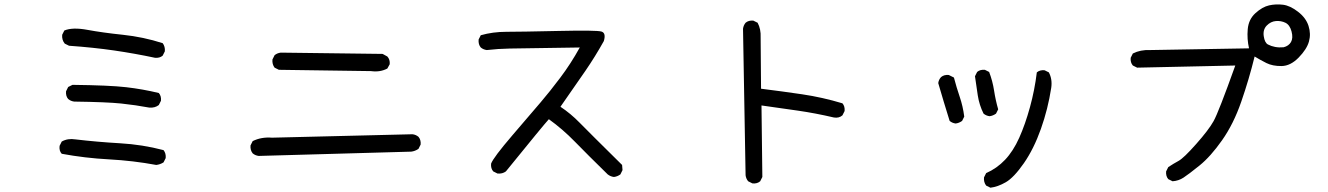

<svg xmlns="http://www.w3.org/2000/svg" viewBox="-20 -793 6040 873"><path d="M690.4 -43Q585 -62.5 475.6 -68.4Q366.2 -74.2 260.7 -93.8Q248 -107.4 251 -129.9L260.7 -149.4Q288.1 -165 323.2 -159.2Q422.9 -147.5 525.4 -141.6Q627.9 -135.7 723.6 -110.4Q735.4 -95.7 733.4 -74.2L723.6 -54.7Q708 -44.9 690.4 -43ZM659.2 -303.7Q596.7 -315.4 531.2 -322.3Q465.8 -329.1 317.4 -331.1Q301.8 -333 290 -342.8Q278.3 -356.4 280.3 -377.9L290 -397.5L309.6 -407.2Q477.5 -405.3 553.7 -396.5Q629.9 -387.7 702.1 -370.1Q713.9 -356.4 711.9 -335L702.1 -315.4Q684.6 -301.8 659.2 -303.7ZM684.6 -530.3Q592.8 -549.8 499 -563.5Q405.3 -577.1 293.9 -585L274.4 -594.7Q260.7 -611.3 262.7 -634.8L272.5 -654.3Q309.6 -669.9 377.9 -657.2Q446.3 -644.5 539.1 -634.8Q631.8 -625 719.7 -596.7Q731.4 -581.1 729.5 -559.6L719.7 -540Q706.1 -528.3 684.6 -530.3Z M1156.2 -84Q1140.6 -85.9 1128.9 -95.7Q1117.2 -110.4 1119.1 -131.8L1128.9 -151.4Q1168 -170.9 1216.8 -167L1855.5 -182.6Q1871.1 -180.7 1882.8 -170.9Q1894.5 -157.2 1892.6 -135.7L1882.8 -116.2Q1867.2 -105.5 1849.6 -103.5ZM1667 -469.7 1248 -475.6 1228.5 -485.4Q1216.8 -501 1218.8 -522.5L1228.5 -542Q1240.2 -551.8 1256.8 -553.7L1719.7 -547.9L1741.2 -536.1Q1753.9 -522.5 1752 -501L1741.2 -481.4Q1708 -463.9 1667 -469.7Z M2771.5 11.7Q2755.9 9.8 2743.2 0Q2649.4 -91.8 2593.8 -148.9Q2538.1 -206.1 2475.6 -251Q2452.1 -225.6 2280.3 -13.7Q2264.6 -2 2242.2 -3.9L2222.7 -13.7Q2210.9 -27.3 2212.9 -48.8Q2222.7 -76.2 2310.1 -178.2Q2397.5 -280.3 2438.5 -328.1Q2479.5 -376 2527.3 -439.5Q2575.2 -502.9 2616.2 -577.1Q2352.5 -573.2 2298.3 -572.3Q2244.1 -571.3 2193.4 -565.4Q2177.7 -567.4 2166 -577.1Q2154.3 -590.8 2156.2 -613.3L2166 -632.8Q2220.7 -648.4 2282.7 -648.4Q2344.7 -648.4 2519.5 -652.3Q2694.3 -656.2 2715.3 -649.4Q2736.3 -642.6 2725.6 -606.4Q2686.5 -536.1 2641.6 -470.7Q2596.7 -405.3 2528.3 -307.6Q2575.2 -276.4 2615.2 -235.4Q2655.3 -194.3 2808.6 -43L2810.5 -19.5L2800.8 0Q2787.1 9.8 2771.5 11.7Z M3401.4 41 3381.8 31.2Q3372.1 19.5 3370.1 3.9L3358.4 -662.1Q3360.4 -677.7 3370.1 -689.5Q3383.8 -701.2 3405.3 -699.2L3424.8 -689.5Q3440.4 -660.2 3438.5 -623L3440.4 -389.6Q3534.2 -377.9 3627 -364.3Q3719.7 -350.6 3810.5 -323.2Q3822.3 -309.6 3820.3 -288.1L3810.5 -268.6Q3794.9 -254.9 3771.5 -258.8Q3688.5 -278.3 3607.4 -290Q3526.4 -301.8 3442.4 -313.5L3446.3 11.7L3436.5 31.2Q3422.9 43 3401.4 41Z M4483.4 60.5 4463.9 50.8Q4452.1 35.2 4454.1 13.7L4463.9 -5.9Q4512.7 -27.3 4549.8 -66.4Q4586.9 -105.5 4614.3 -166.5Q4641.6 -227.5 4663.1 -305.7Q4684.6 -383.8 4694.3 -463.9Q4708 -475.6 4729.5 -473.6L4749 -463.9Q4765.6 -432.6 4759.8 -393.6Q4745.1 -297.9 4712.9 -207Q4680.7 -116.2 4635.3 -50.8Q4589.8 14.6 4553.2 35.6Q4516.6 56.6 4483.4 60.5ZM4325.2 -231.4Q4309.6 -233.4 4297.9 -243.2Q4284.2 -286.1 4271.5 -329.1Q4258.8 -372.1 4246.1 -415Q4248 -430.7 4258.8 -442.4Q4272.5 -454.1 4293.9 -452.1L4317.4 -440.4Q4329.1 -395.5 4343.8 -352.5Q4358.4 -309.6 4364.3 -262.7L4354.5 -243.2Q4340.8 -233.4 4325.2 -231.4ZM4479.5 -264.6Q4463.9 -266.6 4452.1 -276.4Q4432.6 -315.4 4425.8 -359.4Q4418.9 -403.3 4413.1 -446.3L4422.9 -465.8Q4436.5 -477.5 4458 -475.6L4477.5 -465.8Q4493.2 -424.8 4500 -380.9Q4506.8 -336.9 4518.6 -295.9L4508.8 -276.4Q4495.1 -266.6 4479.5 -264.6Z M5311.5 31.2 5292 21.5Q5280.3 7.8 5282.2 -13.7L5292 -33.2Q5315.4 -48.8 5338.9 -61.5Q5362.3 -74.2 5418.9 -138.2Q5475.6 -202.1 5498 -242.2Q5520.5 -282.2 5596.7 -495.1L5150.4 -485.4L5130.9 -495.1Q5119.1 -508.8 5121.1 -530.3L5130.9 -549.8Q5166 -567.4 5209 -565.4L5659.2 -573.2Q5649.4 -615.2 5653.3 -660.2Q5657.2 -705.1 5688.5 -733.4Q5719.7 -761.7 5750.5 -768.6Q5781.2 -775.4 5813.5 -771.5Q5845.7 -767.6 5881.8 -739.7Q5918 -711.9 5929.7 -675.3Q5941.4 -638.7 5931.6 -604Q5921.9 -569.3 5884.8 -531.2Q5847.7 -493.2 5807.1 -492.7Q5766.6 -492.2 5738.3 -506.3Q5710 -520.5 5684.6 -536.1Q5659.2 -432.6 5624 -331.1Q5588.9 -229.5 5536.6 -155.3Q5484.4 -81.1 5434.1 -40.5Q5383.8 0 5361.3 14.6Q5338.9 29.3 5311.5 31.2ZM5816.4 -578.1Q5839.8 -584 5850.1 -602.1Q5860.4 -620.1 5852.5 -649.9Q5844.7 -679.7 5824.7 -689.5Q5804.7 -699.2 5781.2 -697.3Q5757.8 -695.3 5739.7 -676.8Q5721.7 -658.2 5726.1 -628.4Q5730.5 -598.6 5745.1 -590.8Q5759.8 -583 5777.8 -579.6Q5795.9 -576.2 5816.4 -578.1Z"/></svg>

Font: NaikaiFont
Style: Regular-Lite
Weight: 400
Version: Version 1.67